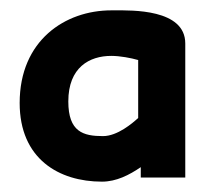

<svg xmlns="http://www.w3.org/2000/svg" viewBox="-20 -711 397 371"><path d="M18 -512C18 -404 94 -360 177 -360C205 -360 230 -373 252 -388V-368H338V-627C338 -694 234 -691 202 -691H195C106 -691 18 -633 18 -512ZM112 -515C112 -581 153 -603 195 -603C212 -603 233 -599 247 -595V-483C236 -473 207 -448 179 -448C141 -448 112 -456 112 -515Z"/></svg>

Font: Charger Sport
Style: BlkNrw
Weight: 900
Designer: Jasper
Foundry: Cannot Into Space Fonts
Version: Version 1.1